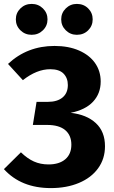

<svg xmlns="http://www.w3.org/2000/svg" viewBox="-22 -945 583 982"><path d="M-2 -80 85 -166Q118 -134 151.5 -119Q185 -104 226 -104Q281 -104 312 -130.5Q343 -157 343 -205Q343 -253 311.5 -279.5Q280 -306 219 -306H146L165 -424H222Q271 -424 298 -446.5Q325 -469 325 -510Q325 -546 303 -568.5Q281 -591 235 -591Q166 -591 95 -535L19 -618Q117 -710 257 -710Q329 -710 382.5 -686.5Q436 -663 464.5 -622Q493 -581 493 -528Q493 -467 454 -425Q415 -383 339 -368Q421 -359 468 -315.5Q515 -272 515 -197Q515 -133 480 -84.5Q445 -36 382 -9.5Q319 17 238 17Q86 17 -2 -80ZM221 -846Q221 -813 197.5 -790Q174 -767 140 -767Q106 -767 82.5 -790Q59 -813 59 -846Q59 -879 82.5 -902Q106 -925 140 -925Q174 -925 197.5 -902Q221 -879 221 -846ZM452 -846Q452 -813 429 -790Q406 -767 371 -767Q338 -767 314.5 -790Q291 -813 291 -846Q291 -879 314.5 -902Q338 -925 371 -925Q406 -925 429 -902Q452 -879 452 -846Z"/></svg>

Font: Fira Sans BGR
Style: Bold
Weight: 700
Designer: bBox Type GmbH & Carrois Corporate GbR & Edenspiekermann AG
Foundry: bBox Type GmbH & Carrois Corporate GbR & Edenspiekermann AG
Version: Version 4.301